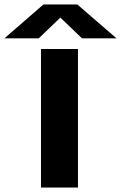

<svg xmlns="http://www.w3.org/2000/svg" viewBox="-98 -842 543 862"><path d="M86 -622H252V0H86ZM-78 -670 97 -822H249L425 -670H270L173 -763L76 -670Z"/></svg>

Font: Sarpanch
Style: Bold
Weight: 700
Designer: Manushi Parikh (Devanagari and Latin), Jyotish Sonowal (Devanagari)
Foundry: Indian Type Foundry
Version: Version 2.004;PS 1.0;hotconv 1.0.78;makeotf.lib2.5.61930; tt